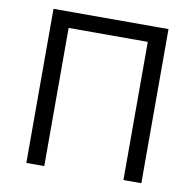

<svg xmlns="http://www.w3.org/2000/svg" viewBox="-80 -795 888 876"><g transform="rotate(10 364.5 -357.0)"><path d="M630.9 0H547.9V-640.1H181.2V0H98.1V-713.9H630.9Z"/></g></svg>

Font: f06597129
Style: Regular
Weight: 400
Foundry: Ascender Corporation
Version: Version 1.10